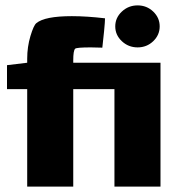

<svg xmlns="http://www.w3.org/2000/svg" viewBox="-20 -693 660 713"><path d="M408 -595Q408 -627 432.5 -650Q457 -673 491 -673Q525 -673 549 -650Q573 -627 573 -595Q573 -563 549 -540Q525 -517 491 -517Q457 -517 432.5 -540Q408 -563 408 -595ZM576 0H405V-362H252V0H81V-362H6V-451L81 -460V-475Q81 -519 93 -559Q105 -599 115 -607Q146 -633 247 -633Q302 -633 370 -625Q370 -613 366.5 -577Q363 -541 360 -516L317 -517Q264 -517 259 -512Q252 -505 252 -469V-460H576Z"/></svg>

Font: Lalezar
Style: Regular
Weight: 400
Designer: Borna Izadpanah
Foundry: Borna Izadpanah
Version: Version 1.003